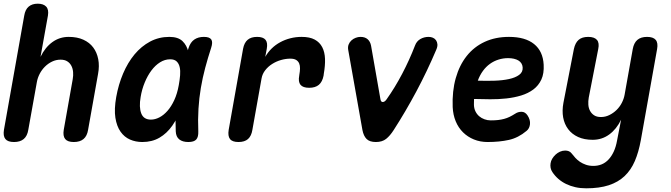

<svg xmlns="http://www.w3.org/2000/svg" viewBox="-20 -760 3640 1041"><path d="M133.4 -56Q128 -22.5 108.7 -6.3Q89.4 10 55.9 10Q22.4 10 9.2 -6.3Q-4 -22.5 1.4 -56L111.4 -675.4Q116.8 -708.2 135.4 -724.1Q154 -740 184.7 -740Q215.4 -740 230.4 -724.1Q245.3 -708.2 239.9 -675.4L199.7 -451.8Q224.8 -503.3 263.8 -531.6Q302.8 -560 352.9 -560Q398.5 -560 432 -544.7Q465.4 -529.5 485.4 -502.7Q505.4 -476 512.6 -439.2Q519.7 -402.5 511.7 -359.5L457.6 -56Q452.2 -22.5 432.9 -6.3Q413.6 10 380.1 10Q346.6 10 333.4 -6.3Q320.2 -22.5 325.6 -56L374.3 -330.7Q377.9 -350.4 376.3 -369.3Q374.7 -388.3 367 -403.1Q359.3 -418 345.1 -427.2Q331 -436.5 308.2 -436.5Q284 -436.5 262.4 -426.1Q240.7 -415.7 223.5 -398.5Q206.3 -381.3 195.1 -359.6Q183.9 -337.9 179.9 -315.3Z M751.6 10Q715.6 10 684.8 -3.4Q654.1 -16.8 633.5 -46.1Q612.9 -75.3 605.6 -121.6Q598.4 -167.8 610.1 -233.8Q622.1 -301.4 647.4 -361.2Q672.8 -420.9 709.4 -465Q746.1 -509.1 793.7 -534.6Q841.4 -560 898 -560Q945.3 -560 969.2 -537.3Q993.1 -514.5 1001.5 -477.7Q1009.9 -440.9 1006.3 -394.3Q1002.7 -347.7 994.3 -301Q982.5 -234.1 962.9 -177.2Q943.4 -120.4 914.1 -78.6Q884.8 -36.8 844.6 -13.4Q804.4 10 751.6 10ZM798.3 -111.5Q820.9 -111.5 844.1 -123.5Q867.3 -135.4 887.9 -158.8Q908.6 -182.1 924.8 -217.1Q941.1 -252.1 949.4 -298.9Q954.4 -326.4 956.5 -351.7Q958.6 -377.1 954.2 -396.2Q949.9 -415.3 937.8 -426.9Q925.8 -438.5 902.6 -438.5Q873.7 -438.5 847.7 -422.1Q821.8 -405.8 801.1 -378.1Q780.3 -350.4 764.9 -313.2Q749.4 -276 742.5 -233.9Q732.9 -179 745.8 -145.3Q758.6 -111.5 798.3 -111.5ZM1002.6 -500.6Q1012.7 -531.2 1033.6 -545.6Q1054.6 -560 1085.4 -560Q1116.4 -560 1125.7 -545.6Q1134.9 -531.3 1124.8 -500.6Q1106.9 -445.8 1092.6 -392.1Q1078.3 -338.5 1069 -283.5Q1059.6 -228.5 1056.1 -170.5Q1052.5 -112.5 1055.1 -48Q1056.4 -17.6 1044.2 -3.8Q1031.9 10 1001.2 10Q969.8 10 952 -4.2Q934.2 -18.3 932.9 -48Q930 -112.5 933.5 -170.5Q937.1 -228.5 946.6 -283.5Q956.1 -338.5 970.5 -392.1Q985 -445.8 1002.6 -500.6Z M1273 10Q1239.5 10 1227 -6.3Q1214.5 -22.5 1219.9 -56L1297.9 -495.4Q1304 -528.2 1322.6 -544.1Q1341.2 -560 1374 -560Q1406.8 -560 1419.7 -544.1Q1432.5 -528.2 1426.4 -495.4L1418.2 -451.8Q1432.6 -477.2 1453.2 -497.2Q1473.8 -517.3 1499.4 -531.1Q1524.9 -545 1554.4 -552.5Q1583.8 -560 1615.6 -560Q1659.2 -560 1686.3 -545.4Q1713.3 -530.8 1727.1 -504.2Q1740.9 -477.5 1742.2 -440.8Q1743.4 -404.1 1735.7 -360.6L1734.4 -350Q1728 -316.5 1708.9 -300.2Q1689.7 -284 1656.2 -284Q1622.7 -284 1609.3 -300.2Q1596 -316.5 1602.4 -350L1603 -355Q1606.3 -373.1 1606.6 -388.7Q1607 -404.4 1602.1 -416.1Q1597.2 -427.8 1585.9 -434.9Q1574.6 -442 1553.9 -442Q1529.3 -442 1503.6 -434.6Q1477.9 -427.3 1455.9 -413.3Q1433.8 -399.4 1418.1 -379.3Q1402.4 -359.3 1398.1 -334.6L1348.4 -56Q1343 -22.5 1324.8 -6.3Q1306.5 10 1273 10Z M1867.9 -489.8Q1865.2 -506.1 1870.3 -518.9Q1875.4 -531.8 1885.5 -541Q1895.7 -550.3 1908.7 -555.1Q1921.7 -560 1934.4 -560Q1958.7 -560 1973 -547.5Q1987.3 -535 1991.7 -513.1L2042.8 -221.4Q2045.5 -206.2 2056 -206.9Q2066.5 -207.5 2076 -221.4Q2121.3 -285.1 2160.5 -359.8Q2199.8 -434.4 2230.1 -513.1Q2238.8 -536.7 2259 -548.3Q2279.3 -560 2303.6 -560Q2316.3 -560 2327 -555.5Q2337.6 -551 2344.1 -541.7Q2350.5 -532.5 2351.6 -519.6Q2352.6 -506.8 2345.1 -489.8Q2295.9 -373.9 2237.6 -264.6Q2179.3 -155.4 2114.5 -54.8Q2094.9 -24.1 2073.7 -7.1Q2052.4 10 2018 10Q1983.9 10 1967.5 -6.6Q1951.2 -23.1 1945.1 -54.8Z M2840 -134.6Q2856.1 -110.4 2853.5 -86.7Q2850.9 -62.9 2834.8 -50.3Q2790.1 -12.7 2739.1 -1.4Q2688.1 10 2623.6 10Q2583.6 10 2549.5 -3.9Q2515.5 -17.7 2490.3 -42.7Q2465.1 -67.7 2450.7 -102.6Q2436.4 -137.4 2434.4 -179.4Q2431.1 -265.9 2451 -336.3Q2470.9 -406.7 2510.5 -456.5Q2550.2 -506.4 2608.1 -533.2Q2666.1 -560 2739.6 -560Q2827.6 -560 2875.7 -521.2Q2923.8 -482.4 2927.7 -409.2Q2930.3 -361.5 2915.2 -328.8Q2900 -296.1 2871.9 -275Q2843.8 -254 2806.1 -242.4Q2768.3 -230.9 2725.5 -226.2Q2682.7 -221.5 2637.5 -221.8Q2592.3 -222.1 2550.2 -223.4Q2549.9 -215.6 2549.8 -207.5Q2549.6 -199.4 2549.6 -191Q2550.3 -171.6 2557.9 -156.1Q2565.5 -140.6 2577.9 -129.9Q2590.3 -119.2 2606.7 -113.3Q2623 -107.3 2640.5 -107.3Q2663.5 -107.3 2680.8 -109.3Q2698.1 -111.3 2713.6 -115.5Q2729 -119.6 2743.3 -126.6Q2757.6 -133.6 2773.3 -143.6Q2788.6 -154 2807.9 -153.9Q2827.3 -153.7 2840 -134.6ZM2570.5 -322.6Q2615.7 -321 2660.1 -322.4Q2704.5 -323.8 2739.3 -331.3Q2774 -338.7 2794.8 -354Q2815.7 -369.2 2813.8 -395Q2812.8 -407.2 2806.8 -416.6Q2800.9 -426 2790.7 -432.1Q2780.6 -438.2 2766.3 -441.5Q2752 -444.8 2734.7 -444.8Q2707.9 -444.8 2682.9 -436.9Q2657.8 -429.1 2636.4 -413.7Q2614.9 -398.3 2598.3 -375.4Q2581.7 -352.6 2570.5 -322.6Z M3347.5 -110.9Q3322.4 -59.4 3283 -30.7Q3243.7 -2 3193.6 -2Q3148 -2 3114.5 -17.2Q3081.1 -32.5 3060.6 -59.6Q3040.1 -86.7 3033.4 -123.1Q3026.8 -159.5 3034.8 -202.5L3091.5 -494Q3098.6 -527.5 3117 -543.7Q3135.5 -560 3169 -560Q3202.5 -560 3216.6 -543.7Q3230.6 -527.5 3223.5 -494L3172.2 -231.3Q3168.6 -211.6 3169.9 -192.6Q3171.1 -173.7 3179.2 -158.9Q3187.2 -144 3201.4 -134.8Q3215.5 -125.5 3238.3 -125.5Q3262.5 -125.5 3284.1 -136.3Q3305.8 -147 3323 -163.8Q3340.2 -180.7 3351.4 -202.4Q3362.6 -224.1 3366.6 -246.7L3410.7 -494Q3416.8 -527.5 3435.7 -543.7Q3454.7 -560 3488.2 -560Q3521.7 -560 3535.3 -543.7Q3548.8 -527.5 3542.7 -494L3454.5 0Q3442.8 64.7 3421.9 113.4Q3401 162 3366.3 194.9Q3331.6 227.7 3280.6 244.4Q3229.6 261 3158.1 261Q3126.9 261 3099.7 254.9Q3072.6 248.8 3049.3 237.5Q3026.1 226.2 3007.4 210Q2988.8 193.8 2974.9 172.9Q2967.8 162.5 2965.4 150.3Q2963.1 138 2965.1 125.5Q2966.8 112.7 2974.2 100.4Q2981.7 88.1 2992.2 78.3Q3002.7 68.5 3016.2 62.4Q3029.7 56.3 3044.5 56.3Q3054.8 56.3 3063.7 59.7Q3072.6 63.2 3079 71.5Q3088.4 83.8 3099.5 95.9Q3110.6 108.1 3124.8 117.6Q3139 127.1 3157 133.3Q3174.9 139.5 3197.3 139.5Q3221.2 139.5 3241.6 131.3Q3262 123.1 3278.7 105.6Q3295.5 88.1 3307.6 62Q3319.7 36 3326 0Z"/></svg>

Font: Maple Mono
Style: Italic
Weight: 400
Italic angle: -10°
Monospace: yes
Designer: subframe7536
Version: Version 7.300